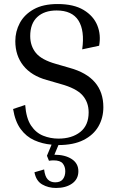

<svg xmlns="http://www.w3.org/2000/svg" viewBox="-20 -710 588 953"><path d="M369 140Q369 179 338 201Q307 223 258 223Q220 223 189.5 205.5Q159 188 151 145L199 131Q203 166 217 180.5Q231 195 254 195Q280 195 292 179.5Q304 164 304 140Q304 117 291.5 101.5Q279 86 246 86Q235 86 223 88L213 63L236 8Q190 4 150 -14Q110 -32 82.5 -69.5Q55 -107 45 -169L105 -189Q110 -123 134 -87Q158 -51 194 -36.5Q230 -22 270 -22Q337 -22 378.5 -55Q420 -88 420 -152Q420 -203 389 -237.5Q358 -272 281 -293L212 -313Q136 -334 96 -384Q56 -434 56 -506Q56 -554 78.5 -596Q101 -638 147.5 -664Q194 -690 266 -690Q346 -690 395 -660.5Q444 -631 463 -584Q482 -537 472 -483L388 -465Q401 -558 369.5 -608Q338 -658 261 -658Q200 -658 165 -625.5Q130 -593 130 -531Q130 -482 158 -447.5Q186 -413 257 -393L326 -373Q493 -327 493 -178Q493 -125 468.5 -82.5Q444 -40 394.5 -15Q345 10 270 10L250 58Q303 58 336 79.5Q369 101 369 140Z"/></svg>

Font: Inria Serif
Style: Regular
Weight: 400
Designer: Black Foundry Team
Foundry: Black Foundry
Version: Version 1.000; ttfautohint (v1.8.3)